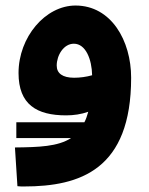

<svg xmlns="http://www.w3.org/2000/svg" viewBox="-20 -403 538 694"><path d="M39 96H237C189 127 120 129 34 130L43 270C54 271 56 271 67 271C270 271 454 210 454 -122C454 -256 382 -383 253 -383C144 -383 47 -269 47 -139C47 -25 113 14 219 14C246 14 274 10 299 1C295 15 291 28 285 39H39ZM185 -166C185 -203 210 -245 247 -245C290 -245 312 -188 313 -131C292 -125 269 -122 248 -122C206 -122 185 -138 185 -166Z"/></svg>

Font: Noto Sans Arabic UI
Style: Bold
Weight: 700
Designer: Monotype Design Team, Nadine Chahine and Nizar Qandah
Foundry: Monotype Imaging Inc.
Version: Version 2.010